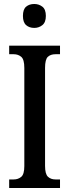

<svg xmlns="http://www.w3.org/2000/svg" viewBox="-20 -943 346 963"><path d="M26 0V-43H49Q71 -43 86.5 -56Q102 -69 102 -110V-602Q102 -645 86.5 -658Q71 -671 49 -671H26V-714H281V-671H258Q234 -671 220 -658Q206 -645 206 -602V-111Q206 -70 220.5 -56.5Q235 -43 258 -43H281V0ZM152 -803Q127 -803 111 -817Q95 -831 95 -863Q95 -896 111 -909.5Q127 -923 152 -923Q175 -923 192.5 -909.5Q210 -896 210 -863Q210 -831 192.5 -817Q175 -803 152 -803Z"/></svg>

Font: Noto Serif Myanmar ExtraCondensed Medium
Style: Regular
Weight: 500
Width: 2
Designer: Ben Mitchell and the Monotype Design Team
Foundry: Monotype Imaging Inc.
Version: Version 2.106; ttfautohint (v1.8.4.7-5d5b)